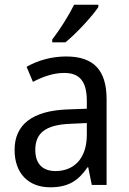

<svg xmlns="http://www.w3.org/2000/svg" viewBox="-20 -786 548 816"><path d="M398 -756V-766H295C273 -721 235 -661 202 -618V-606H258C303 -642 373 -718 398 -756ZM261 -546C197 -546 138 -528 93 -502L120 -438C162 -460 206 -476 253 -476C316 -476 349 -443 349 -357V-324L269 -321C117 -316 42 -256 42 -149C42 -49 101 10 193 10C270 10 312 -17 352 -75H355L370 0H433V-364C433 -486 380 -546 261 -546ZM281 -260 349 -263V-213C349 -111 293 -59 216 -59C164 -59 130 -87 130 -149C130 -218 170 -256 281 -260Z"/></svg>

Font: Noto Sans Khmer UI SemiCondensed
Style: Regular
Weight: 400
Width: 4
Designer: Danh Hong and the Monotype Design Team
Foundry: Monotype Imaging Inc.
Version: Version 2.002